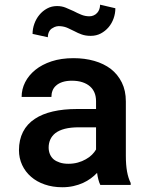

<svg xmlns="http://www.w3.org/2000/svg" viewBox="-20 -785 640 815"><path d="M405.8 0H534.7V-8.3Q524.4 -28.8 519.3 -56.9Q514.2 -85 514.2 -124V-354.5Q514.2 -400.4 497.1 -434.8Q480 -469.2 450.7 -492.2Q420.4 -515.1 379.9 -526.6Q339.4 -538.1 292 -538.1Q239.7 -538.1 199 -524.7Q158.2 -511.2 129.9 -488.3Q101.6 -465.3 86.7 -435.8Q71.8 -406.2 71.8 -373.5H198.2Q198.2 -388.2 203.1 -400.6Q208 -413.1 218.3 -421.9Q229 -431.6 245.8 -437Q262.7 -442.4 285.2 -442.4Q310.5 -442.4 329.8 -436Q349.1 -429.7 362.3 -418Q375 -406.7 381.3 -391.1Q387.7 -375.5 387.7 -355.5V-322.3H307.1Q249.5 -322.3 204.3 -311.8Q159.2 -301.3 128.4 -280.8Q94.7 -258.8 77.6 -225.1Q60.5 -191.4 60.5 -147.5Q60.5 -113.8 74 -84.7Q87.4 -55.7 111.8 -34.7Q135.7 -13.7 169.7 -2Q203.6 9.8 244.6 9.8Q269.5 9.8 291.5 4.9Q313.5 0 332 -8.3Q350.1 -16.6 365.2 -27.6Q380.4 -38.6 392.1 -51.3Q394 -36.6 397.5 -23.2Q400.9 -9.8 405.8 0ZM270 -89.8Q249.5 -89.8 233.9 -95Q218.3 -100.1 208 -108.4Q197.3 -117.7 191.9 -130.6Q186.5 -143.6 186.5 -158.7Q186.5 -177.2 193.6 -192.9Q200.7 -208.5 214.8 -219.7Q230.5 -231.9 255.4 -238.3Q280.3 -244.6 315.4 -244.6H387.7V-150.4Q381.3 -139.2 370.4 -128.2Q359.4 -117.2 344.2 -108.9Q329.1 -100.1 310.5 -95Q292 -89.8 270 -89.8ZM469.7 -750 404.8 -765.1Q404.8 -754.4 401.6 -745.6Q398.4 -736.8 392.6 -730.5Q386.7 -723.6 377.9 -719.7Q369.1 -715.8 359.9 -715.8Q341.3 -715.8 324.7 -722.7Q308.1 -729.5 292.5 -737.8Q275.9 -745.6 259 -752.4Q242.2 -759.3 222.2 -759.3Q198.7 -759.3 179.7 -748.8Q160.6 -738.3 147 -721.7Q133.3 -705.1 125.7 -683.8Q118.2 -662.6 118.2 -641.1L183.1 -627Q183.1 -640.6 188.7 -651.1Q194.3 -661.6 203.6 -666Q210.9 -670.9 219.5 -672.9Q228 -674.8 236.8 -673.8Q253.9 -672.4 267.8 -666Q281.7 -659.7 296.4 -652.3Q310.5 -644.5 326.9 -638.7Q343.3 -632.8 365.2 -632.8Q388.7 -632.8 407.7 -642.8Q426.8 -652.8 440.9 -669.4Q454.6 -685.5 462.2 -706.8Q469.7 -728 469.7 -750Z"/></svg>

Font: Roboto Mono SemiBold
Style: Regular
Weight: 600
Monospace: yes
Designer: Google
Version: Version 3.000